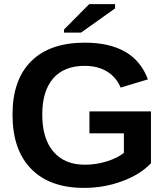

<svg xmlns="http://www.w3.org/2000/svg" viewBox="-20 -906 818 936"><path d="M394 -103Q449 -103 501.5 -119.5Q554 -136 584 -161V-256H416V-363H716V-110Q662 -54 574 -22Q486 10 390 10Q222 10 131.5 -83Q41 -176 41 -347Q41 -517 132 -607.5Q223 -698 393 -698Q635 -698 701 -519L568 -479Q547 -530 501.5 -557.5Q456 -585 393 -585Q292 -585 239 -523.5Q186 -462 186 -347Q186 -230 240.5 -166.5Q295 -103 394 -103ZM375 -747H292V-762L415 -886H541V-865Z"/></svg>

Font: Libra Sans
Style: Bold
Weight: 700
Foundry: Context Ltd
Version: Version 1.000